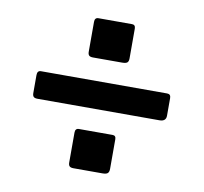

<svg xmlns="http://www.w3.org/2000/svg" viewBox="-64 -705 704 664"><g transform="rotate(10 287.5 -373.0)"><path d="M360 -518Q360 -507 355 -503Q350 -499 337 -499H235Q225 -499 221 -503Q217 -507 217 -516V-621Q217 -636 230 -636H348Q360 -636 360 -622ZM522 -345Q522 -325 499 -325H71Q61 -325 57 -329Q53 -333 53 -342V-405Q53 -421 66 -421H509Q522 -421 522 -407ZM360 -130Q360 -119 355 -114.5Q350 -110 337 -110H235Q225 -110 221 -114Q217 -118 217 -127V-232Q217 -247 230 -247H348Q360 -247 360 -234Z"/></g></svg>

Font: n
Style: Regular
Weight: 600
Designer: Pablo Impallari, Rodrigo Fuenzalida
Foundry: Impallari Type
Version: Version 1.002; ttfautohint (v1.5)